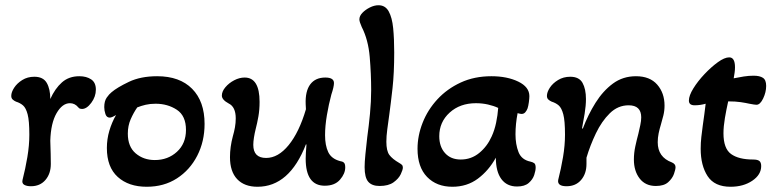

<svg xmlns="http://www.w3.org/2000/svg" viewBox="-20 -700 2960 733"><path d="M98 11Q82 11 72.5 5.5Q63 0 66 -13Q77 -56 84.5 -100.5Q92 -145 92 -186Q92 -239 85.5 -263.5Q79 -288 68 -297.5Q57 -307 41 -312Q34 -315 28.5 -320Q23 -325 23 -334Q23 -348 34 -365Q45 -382 65 -394.5Q85 -407 111 -407Q145 -407 158.5 -383.5Q172 -360 172 -322Q190 -362 216.5 -385.5Q243 -409 283 -409Q310 -409 328 -397Q346 -385 346 -358Q346 -331 328.5 -307.5Q311 -284 293 -284Q290 -284 286 -285Q282 -286 279 -290Q266 -306 247 -306Q218 -306 196 -268Q174 -230 172 -163Q173 -138 173.5 -112Q174 -86 174 -74Q174 -37 153.5 -13Q133 11 98 11Z M540 13Q471 13 429.5 -24.5Q388 -62 388 -135Q388 -169 397.5 -201Q407 -233 423 -261Q407 -251 399 -251Q387 -251 382.5 -264.5Q378 -278 378 -291Q378 -314 387.5 -327.5Q397 -341 406 -348Q427 -366 472 -387.5Q517 -409 580 -409Q666 -409 713.5 -361Q761 -313 761 -227Q761 -160 733 -105.5Q705 -51 655.5 -19Q606 13 540 13ZM571 -89Q621 -89 655.5 -120.5Q690 -152 690 -204Q690 -258 655 -281Q620 -304 574 -304Q553 -304 536 -300Q519 -296 504 -290Q490 -270 479 -245Q468 -220 468 -190Q468 -140 498 -114.5Q528 -89 571 -89Z M963 13Q913 13 885.5 -16Q858 -45 858 -100Q858 -139 869 -180Q874 -197 877 -214Q880 -231 880 -248Q880 -292 853 -305Q827 -319 827 -335Q827 -351 840.5 -367Q854 -383 874 -393.5Q894 -404 914 -404Q971 -404 971 -311Q971 -281 966.5 -255.5Q962 -230 956 -207Q952 -191 949.5 -175Q947 -159 947 -147Q947 -97 996 -97Q1042 -97 1082 -146Q1122 -195 1148 -283L1147 -302Q1145 -352 1164.5 -378Q1184 -404 1222 -404Q1255 -404 1255 -383Q1255 -376 1252.5 -365Q1250 -354 1245 -339Q1235 -302 1228 -260.5Q1221 -219 1221 -184Q1221 -145 1233 -119.5Q1245 -94 1278 -85Q1287 -84 1292.5 -79.5Q1298 -75 1298 -61Q1298 -37 1278 -14Q1258 9 1220 9Q1147 9 1147 -94Q1147 -112 1150 -148L1148 -149Q1085 13 963 13Z M1429 10Q1400 10 1386 -6Q1372 -22 1372 -62Q1372 -81 1375 -111Q1378 -141 1382 -176Q1388 -219 1392.5 -266Q1397 -313 1397 -356Q1397 -417 1391.5 -482.5Q1386 -548 1361 -597Q1352 -617 1352 -626Q1352 -639 1363.5 -651Q1375 -663 1392 -671.5Q1409 -680 1425 -680Q1451 -680 1464 -656.5Q1477 -633 1481 -592.5Q1485 -552 1485 -500Q1485 -421 1478.5 -363Q1472 -305 1466 -261Q1462 -232 1458.5 -206Q1455 -180 1455 -159Q1455 -124 1466.5 -108.5Q1478 -93 1504 -78Q1511 -74 1514.5 -70.5Q1518 -67 1518 -60Q1518 -52 1510 -35Q1502 -18 1482.5 -4Q1463 10 1429 10Z M1707 13Q1647 13 1610.5 -24.5Q1574 -62 1574 -132Q1574 -182 1593.5 -231.5Q1613 -281 1650 -321Q1687 -361 1739 -385Q1791 -409 1856 -409Q1916 -409 1958.5 -388.5Q2001 -368 2001 -333Q2001 -324 1999 -309.5Q1997 -295 1994 -286Q1991 -278 1985.5 -271.5Q1980 -265 1971 -265Q1967 -265 1956 -268Q1952 -247 1950 -227Q1948 -207 1948 -187Q1948 -149 1959.5 -119.5Q1971 -90 2005 -83Q2014 -81 2019.5 -77Q2025 -73 2025 -60Q2025 -49 2019.5 -32Q2014 -15 1998.5 -1.5Q1983 12 1954 12Q1915 12 1894 -16.5Q1873 -45 1873 -98Q1846 -49 1804.5 -18Q1763 13 1707 13ZM1739 -91Q1779 -91 1809.5 -116Q1840 -141 1857 -179Q1868 -203 1874 -231.5Q1880 -260 1882 -288Q1865 -296 1843 -301Q1821 -306 1797 -306Q1736 -306 1696.5 -270Q1657 -234 1657 -180Q1657 -140 1679 -115.5Q1701 -91 1739 -91Z M2143 11Q2107 11 2111 -13Q2122 -56 2129.5 -100.5Q2137 -145 2137 -186Q2137 -239 2130.5 -263.5Q2124 -288 2113 -297.5Q2102 -307 2086 -312Q2079 -315 2073.5 -320Q2068 -325 2068 -334Q2068 -348 2079 -365Q2090 -382 2110.5 -394.5Q2131 -407 2157 -407Q2191 -407 2204 -383.5Q2217 -360 2217 -322Q2217 -297 2212 -266Q2207 -235 2202 -210L2205 -209Q2225 -262 2253.5 -307.5Q2282 -353 2320 -381Q2358 -409 2408 -409Q2461 -409 2489 -377Q2517 -345 2517 -297Q2517 -277 2512.5 -259Q2508 -241 2503 -224Q2498 -208 2494.5 -191Q2491 -174 2491 -157Q2491 -100 2545 -80Q2559 -74 2559 -62Q2559 -53 2553 -36Q2547 -19 2531 -4.5Q2515 10 2484 10Q2444 10 2422 -18.5Q2400 -47 2400 -91Q2400 -116 2405.5 -141.5Q2411 -167 2417 -189Q2421 -206 2424.5 -222.5Q2428 -239 2428 -252Q2428 -298 2380 -298Q2339 -298 2308 -267.5Q2277 -237 2255 -191Q2233 -145 2219 -98V-74Q2219 -37 2198.5 -13Q2178 11 2143 11Z M2769 13Q2708 13 2681.5 -27.5Q2655 -68 2655 -132Q2655 -155 2657.5 -177Q2660 -199 2663 -221Q2666 -243 2669 -264Q2672 -285 2674 -304Q2653 -298 2632 -298Q2610 -298 2610 -316Q2610 -335 2627 -362.5Q2644 -390 2669.5 -417Q2695 -444 2720.5 -462.5Q2746 -481 2764 -481Q2786 -481 2786 -443Q2786 -433 2784.5 -422.5Q2783 -412 2781 -401Q2800 -405 2819.5 -408Q2839 -411 2857 -411Q2880 -411 2892.5 -403Q2905 -395 2905 -372Q2905 -348 2893.5 -324Q2882 -300 2868 -300Q2865 -300 2858 -301Q2851 -302 2841 -304Q2828 -307 2808 -310Q2788 -313 2760 -313Q2753 -282 2747.5 -249.5Q2742 -217 2742 -191Q2742 -133 2771 -112Q2800 -91 2855 -91Q2872 -91 2879 -85.5Q2886 -80 2886 -66Q2886 -33 2852 -10Q2818 13 2769 13Z"/></svg>

Font: Akaya Kanadaka
Style: Regular
Weight: 400
Designer: Vaishnavi Murthy Yerkadithaya, Juan Luis Blanco Aristondo
Version: Version 1.002; ttfautohint (v1.8.3)